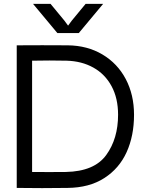

<svg xmlns="http://www.w3.org/2000/svg" viewBox="-20 -966 760 987"><path d="M319 -82Q465 -85 526 -169Q587 -253 587 -376Q587 -461 553.5 -523Q520 -585 460 -618.5Q400 -652 322 -654Q234 -656 145 -654V-82Q232 -81 319 -82ZM66 0V-733Q197 -734 328 -733Q429 -732 506.5 -686Q584 -640 626.5 -559.5Q669 -479 669 -376Q669 -268 631 -184Q593 -100 516 -50.5Q439 -1 327 0Q197 2 66 0ZM385 -796 510 -946H420L349 -860L307 -803H353L311 -860L240 -946H150L275 -796Z"/></svg>

Font: Kreadon
Style: Regular
Weight: 400
Designer: kohakuno
Foundry: StudioGnu
Version: Version 1.000;Glyphs 3.1.2 (3151)